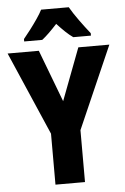

<svg xmlns="http://www.w3.org/2000/svg" viewBox="-61 -973 663 1017"><g transform="rotate(-5 270.5 -465.0)"><path d="M271 -437 376 -714H541L349 -276V0H192V-271L0 -714H166ZM344 -930Q363 -897 391.5 -857.5Q420 -818 448 -783V-770H354Q334 -784 313.5 -803.5Q293 -823 270 -848Q247 -823 226.5 -803Q206 -783 189 -770H93V-783Q109 -802 129.5 -829Q150 -856 168.5 -883Q187 -910 197 -930Z"/></g></svg>

Font: Noto Sans Thai Cond ExtBd
Style: Regular
Weight: 800
Width: 3
Designer: Monotype Design Team
Foundry: Monotype Imaging Inc.
Version: Version 2.002; ttfautohint (v1.8.4.7-5d5b)